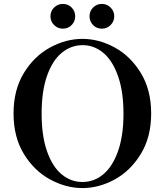

<svg xmlns="http://www.w3.org/2000/svg" viewBox="-20 -945 840 978"><path d="M49 -367Q49 -487 101.5 -573Q154 -659 235 -703Q316 -747 400 -747Q484 -747 564.5 -703Q645 -659 697.5 -573Q750 -487 750 -367Q750 -247 697.5 -161Q645 -75 564.5 -31Q484 13 400 13Q316 13 235 -31Q154 -75 101.5 -161Q49 -247 49 -367ZM609 -366Q609 -479 581 -558Q553 -637 506 -676Q459 -715 401 -715Q342 -715 294.5 -676Q247 -637 219.5 -558.5Q192 -480 192 -366Q192 -253 219.5 -174.5Q247 -96 294 -57Q341 -18 400 -18Q459 -18 506 -57Q553 -96 581 -174.5Q609 -253 609 -366ZM300 -925Q274 -925 255.5 -906.5Q237 -888 237 -862Q237 -836 255.5 -817.5Q274 -799 300 -799Q327 -799 345 -817.5Q363 -836 363 -862Q363 -888 345 -906.5Q327 -925 300 -925ZM499 -925Q472 -925 454 -906.5Q436 -888 436 -862Q436 -836 454 -817.5Q472 -799 499 -799Q525 -799 543.5 -817.5Q562 -836 562 -862Q562 -888 543.5 -906.5Q525 -925 499 -925Z"/></svg>

Font: Shippori Mincho B1
Style: Bold
Weight: 700
Designer: FONTDASU
Foundry: FONTDASU / Google Inc. / but / Adobe
Version: Version 3.110; ttfautohint (v1.8.3)